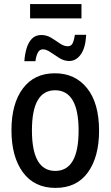

<svg xmlns="http://www.w3.org/2000/svg" viewBox="-20 -908 540 938"><path d="M251 10Q148 10 92 -66Q36 -142 36 -272Q36 -401 91.5 -475.5Q147 -550 248 -550Q347 -550 405.5 -477Q464 -404 464 -269Q464 -142 409.5 -66Q355 10 251 10ZM250 -73Q364 -73 364 -270Q364 -467 249 -467Q136 -467 136 -271Q136 -73 250 -73ZM99 -609Q101 -641 109.5 -670.5Q118 -700 135.5 -718.5Q153 -737 182 -737Q208 -737 230 -723.5Q252 -710 272 -696Q292 -682 311 -682Q328 -682 335 -697Q342 -712 346 -738H401Q398 -675 375 -642.5Q352 -610 318 -610Q293 -610 270 -624.5Q247 -639 226.5 -653Q206 -667 190 -667Q174 -667 165.5 -652Q157 -637 153 -609ZM127 -818V-888H378V-818Z"/></svg>

Font: Noto Sans Mono ExtraCondensed Medium
Style: Regular
Weight: 500
Width: 2
Designer: Monotype Design Team
Foundry: Monotype Imaging Inc.
Version: Version 2.014